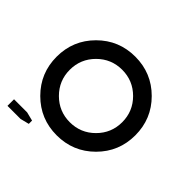

<svg xmlns="http://www.w3.org/2000/svg" viewBox="-147 -1022 1294 1294"><g transform="rotate(-45 500.0 -375.0)"><path d="M500 -125Q603.5 -125 676.8 -198.2Q750 -271.5 750 -375Q750 -478.5 676.8 -551.8Q603.5 -625 500 -625Q396.5 -625 323.2 -551.8Q250 -478.5 250 -375Q250 -271.5 323.2 -198.2Q396.5 -125 500 -125ZM500 0Q343.8 0 234.4 -109.4Q125 -218.8 125 -375Q125 -531.2 234.4 -640.6Q343.8 -750 500 -750Q656.2 -750 765.6 -640.6Q875 -531.2 875 -375Q875 -218.8 765.6 -109.4Q656.2 0 500 0ZM31.2 -750H93.8V-625L78.1 -562.5H46.9L31.2 -625Z"/></g></svg>

Font: Xanmono
Style: Regular
Weight: 400
Designer: GGBotNet
Foundry: GGBotNet
Version: 1.00